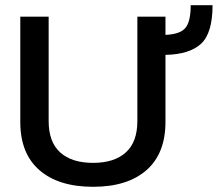

<svg xmlns="http://www.w3.org/2000/svg" viewBox="-20 -708 837 738"><path d="M338 10Q205 10 131.5 -54Q58 -118 58 -239V-644H167V-243Q167 -162 211.5 -122Q256 -82 338 -82Q419 -82 463.5 -122Q508 -162 508 -243V-644H616V-574Q671 -576 692 -600Q713 -624 713 -688H797Q797 -581 753 -540Q709 -499 616 -497V-239Q616 -118 543 -54Q470 10 338 10Z"/></svg>

Font: Kanit
Style: Regular
Weight: 400
Designer: Katatrad Team
Foundry: CadsonDemak
Version: Version 2.000; ttfautohint (v1.8.3)